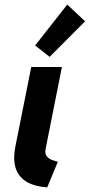

<svg xmlns="http://www.w3.org/2000/svg" viewBox="-20 -818 395 846"><path d="M188 7.8Q127 2.9 92.5 -20Q58.1 -43 47.6 -82.3Q37.1 -121.6 48.3 -175.3L117.7 -522.9H252.9L181.2 -163.1Q176.8 -141.6 185.5 -130.1Q194.3 -118.7 208.7 -113.3Q223.1 -107.9 234.9 -105.5ZM198.7 -567.4 134.8 -617.7 276.4 -797.9 355 -724.1Z"/></svg>

Font: Reddit Sans
Style: Bold Italic
Weight: 700
Italic angle: -11.25°
Designer: Stephen Hutchings
Version: Version 1.013